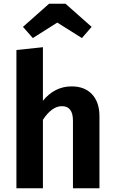

<svg xmlns="http://www.w3.org/2000/svg" viewBox="-20 -1009 615 1029"><path d="M287 -888 156 -805 103 -865 243 -989H331L471 -865L419 -805ZM364 -546Q434 -546 473.5 -503.5Q513 -461 513 -386V0H371V-362Q371 -440 312 -440Q258 -440 210 -367V0H68V-741L210 -756V-469Q273 -546 364 -546Z"/></svg>

Font: FiraGO SemiBold
Style: Regular
Weight: 600
Designer: bBox Type
Foundry: bBox Type GmbH
Version: Version 1.001;PS 001.001;hotconv 1.0.88;makeotf.lib2.5.64775